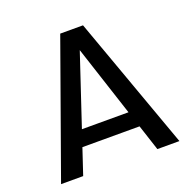

<svg xmlns="http://www.w3.org/2000/svg" viewBox="-126 -837 963 963"><g transform="rotate(-20 355.5 -355.5)"><path d="M39.6 0 293.9 -710.9H415.5L671.4 0H553.7L350.6 -621.1L364.7 -620.6L157.7 0ZM156.7 -137.7 182.1 -223.1H530.3L554.7 -137.7Z"/></g></svg>

Font: Monda Medium
Style: Regular
Weight: 500
Designer: Vernon Adams
Foundry: Vernon Adams
Version: Version 2.200